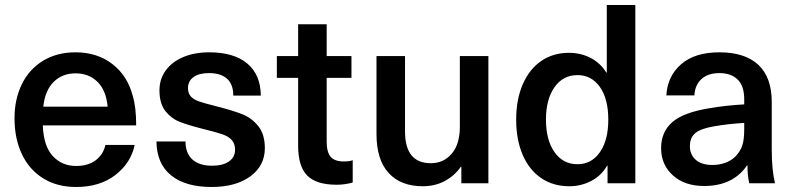

<svg xmlns="http://www.w3.org/2000/svg" viewBox="-20 -732 3170 767"><path d="M401 -153H518Q503 -81 441 -33Q379 15 284 15Q208 15 152.5 -19.5Q97 -54 67.5 -116Q38 -178 38 -260Q38 -335 67 -395Q96 -455 151.5 -489Q207 -523 282 -523Q368 -523 428.5 -476.5Q489 -430 510 -350Q524 -305 524 -231H151Q154 -149 190.5 -109Q227 -69 284 -69Q332 -69 362.5 -92Q393 -115 401 -153ZM153 -306H410Q404 -371 369.5 -405Q335 -439 282 -439Q229 -439 194.5 -405Q160 -371 153 -306Z M1022 -350H912Q912 -395 887 -417.5Q862 -440 815 -440Q775 -440 753 -424Q731 -408 731 -380Q731 -359 742.5 -346.5Q754 -334 776 -326.5Q798 -319 846 -307Q912 -290 948.5 -275.5Q985 -261 1011.5 -228.5Q1038 -196 1038 -140Q1038 -70 980 -27.5Q922 15 825 15Q721 15 663.5 -31.5Q606 -78 605 -167H721Q721 -120 748.5 -95Q776 -70 827 -70Q870 -70 894.5 -87Q919 -104 919 -133Q919 -158 906 -172.5Q893 -187 868.5 -195.5Q844 -204 791 -217Q732 -232 698.5 -245Q665 -258 641 -288Q617 -318 617 -371Q617 -416 642 -450.5Q667 -485 712 -504Q757 -523 816 -523Q914 -523 967.5 -478.5Q1021 -434 1022 -350Z M1389 -92V-3Q1358 6 1325 6Q1244 6 1207.5 -30.5Q1171 -67 1171 -150V-421H1086V-508H1171V-635H1285V-508H1384V-421H1285V-167Q1285 -124 1301 -105.5Q1317 -87 1354 -87Q1376 -87 1389 -92Z M1484 -197V-508H1598V-207Q1598 -80 1701 -80Q1752 -80 1784.5 -118Q1817 -156 1817 -226V-508H1931V0H1823V-66H1821Q1796 -30 1757 -9Q1718 12 1669 12Q1581 12 1532.5 -41Q1484 -94 1484 -197Z M2407 0V-70H2405Q2383 -31 2342.5 -9.5Q2302 12 2254 12Q2190 12 2142 -20.5Q2094 -53 2068 -113.5Q2042 -174 2042 -254Q2042 -334 2068 -394.5Q2094 -455 2141.5 -488Q2189 -521 2253 -521Q2301 -521 2340.5 -500Q2380 -479 2402 -442H2404V-712H2518V0ZM2287 -76Q2343 -76 2376.5 -124Q2410 -172 2410 -254Q2410 -337 2376.5 -384.5Q2343 -432 2287 -432Q2229 -432 2195 -383.5Q2161 -335 2161 -254Q2161 -173 2195 -124.5Q2229 -76 2287 -76Z M3063 -324V-134Q3063 -52 3076 0H2973Q2966 -31 2966 -71H2964Q2908 11 2793 11Q2715 11 2668 -31.5Q2621 -74 2621 -140Q2621 -205 2665.5 -244Q2710 -283 2816 -300Q2880 -311 2953 -315V-335Q2953 -389 2926.5 -414.5Q2900 -440 2854 -440Q2808 -440 2782 -416Q2756 -392 2754 -351H2642Q2646 -427 2700.5 -475Q2755 -523 2854 -523Q2956 -523 3009.5 -473Q3063 -423 3063 -324ZM2836 -228Q2781 -219 2758.5 -201Q2736 -183 2736 -148Q2736 -114 2759.5 -93.5Q2783 -73 2826 -73Q2853 -73 2877 -81.5Q2901 -90 2918 -107Q2938 -128 2945.5 -151.5Q2953 -175 2953 -216V-241Q2888 -237 2836 -228Z"/></svg>

Font: CST
Style: Medium
Weight: 500
Version: Version 1.00